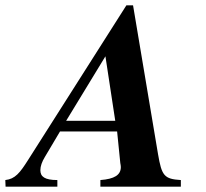

<svg xmlns="http://www.w3.org/2000/svg" viewBox="-88 -703 775 723"><path d="M593 0V-25C530 -29 521 -41 507 -123L413 -683H388L18 -101C-13 -52 -31 -29 -68 -25L-67 0H128V-25C80 -25 64 -38 64 -62C64 -77 70 -94 81 -112L138 -208H353L365 -89C366 -83 367 -79 367 -74C367 -44 343 -29 290 -25V0ZM346 -248H161L309 -491Z"/></svg>

Font: STIXGeneral
Style: Bold Italic
Weight: 700
Italic angle: -16.33°
Designer: MicroPress Inc., with final additions and corrections provided by Coen Hoffman, Elsevier (retired)
Version: Version 1.1.0